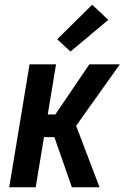

<svg xmlns="http://www.w3.org/2000/svg" viewBox="-20 -792 540 812"><path d="M19 0 105 -520H217L182 -308H214L358 -520H487L302 -260L401 0H284L210 -212H166L131 0ZM278 -574 222 -626 370 -772 438 -708Z"/></svg>

Font: Iosevka Oblique
Style: Bold
Weight: 700
Italic angle: -9°
Monospace: yes
Designer: Belleve Invis
Foundry: Belleve Invis
Version: Version 32.5.0; ttfautohint (v1.8.4)